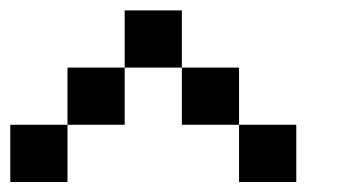

<svg xmlns="http://www.w3.org/2000/svg" viewBox="-20 -798 707 373"><path d="M333.3 -666.7H222.2V-777.8H333.3ZM444.4 -555.6H333.3V-666.7H444.4ZM555.6 -444.4H444.4V-555.6H555.6ZM222.2 -555.6H111.1V-666.7H222.2ZM111.1 -444.4H0V-555.6H111.1Z"/></svg>

Font: Pixeloid Mono
Style: Regular
Weight: 400
Monospace: yes
Designer: GGBotNet
Foundry: GGBotNet
Version: 0.5